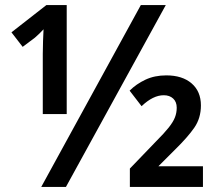

<svg xmlns="http://www.w3.org/2000/svg" viewBox="-20 -734 856 754"><path d="M142 0 533 -714H631L239 0ZM148 -522Q148 -545 149 -572.5Q150 -600 151 -619Q144 -611 134.5 -602Q125 -593 117 -586L69 -550L25 -607L162 -714H242V-286H148ZM490 0V-72L593 -179Q625 -211 642.5 -233Q660 -255 667 -273Q674 -291 674 -311Q674 -334 660 -347Q646 -360 623 -360Q581 -360 536 -317L489 -378Q515 -404 551 -421Q587 -438 633 -438Q696 -438 732.5 -406.5Q769 -375 769 -320Q769 -270 743 -232.5Q717 -195 667 -146L602 -81H777V0Z"/></svg>

Font: Noto Sans SemiCondensed SemiBold
Style: Regular
Weight: 600
Width: 4
Designer: Monotype Design Team
Foundry: Monotype Imaging Inc.
Version: Version 2.013; ttfautohint (v1.8.4.7-5d5b)